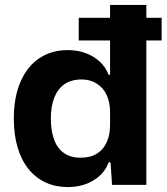

<svg xmlns="http://www.w3.org/2000/svg" viewBox="-20 -749 676 778"><path d="M254 9Q205 9 165 -9.5Q125 -28 96 -63.5Q67 -99 51.5 -151Q36 -203 36 -268Q36 -356 63.5 -418.5Q91 -481 140 -513.5Q189 -546 254 -546Q295 -546 328 -533.5Q361 -521 385 -498.5Q409 -476 420 -446H426V-729H573V0H434L428 -91H420Q404 -46 359.5 -18.5Q315 9 254 9ZM307 -110Q347 -110 373.5 -127Q400 -144 413 -174Q426 -204 426 -242V-295Q426 -334 412.5 -363.5Q399 -393 372.5 -410Q346 -427 311 -427Q269 -427 241.5 -408Q214 -389 200 -353.5Q186 -318 186 -268Q186 -220 199 -184Q212 -148 239 -129Q266 -110 307 -110ZM299 -585V-677H635V-585Z"/></svg>

Font: Mona Sans ExtraLight
Style: Bold
Weight: 700
Version: Version 2.000